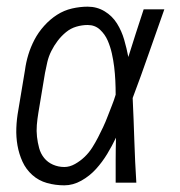

<svg xmlns="http://www.w3.org/2000/svg" viewBox="-20 -548 540 576"><path d="M173 8Q146 8 121 1Q96 -6 77 -23Q58 -40 47.5 -63Q37 -86 32.5 -111.5Q28 -137 29 -164Q30 -191 35 -218L55 -338Q58 -361 65 -384Q72 -407 83.5 -429Q95 -451 112.5 -470.5Q130 -490 151 -503.5Q172 -517 196 -522.5Q220 -528 243 -528Q271 -528 294 -514Q317 -500 331 -477.5Q345 -455 352.5 -429Q360 -403 365 -377Q376 -412 387.5 -448Q399 -484 411 -520H473Q449 -453 426 -386.5Q403 -320 378 -254Q381 -190 383 -126.5Q385 -63 389 0H327Q327 -34 327 -67.5Q327 -101 328 -135Q316 -110 301.5 -86Q287 -62 268 -41Q249 -20 224 -6Q199 8 173 8ZM173 -47Q189 -47 205 -56Q221 -65 234 -77.5Q247 -90 256.5 -105Q266 -120 274 -135.5Q282 -151 289.5 -167Q297 -183 303 -199Q309 -215 315.5 -231Q322 -247 327 -264Q327 -285 326 -306Q325 -327 322.5 -347.5Q320 -368 315.5 -388Q311 -408 303 -426.5Q295 -445 280 -459Q265 -473 243 -473Q226 -473 209 -468Q192 -463 178 -451.5Q164 -440 153 -425.5Q142 -411 134 -395Q126 -379 122 -362Q118 -345 115 -329L95 -209Q92 -191 90.5 -173Q89 -155 91 -137.5Q93 -120 97.5 -103.5Q102 -87 112.5 -74Q123 -61 139 -54Q155 -47 173 -47Z"/></svg>

Font: Iosevka Curly Slab Light
Style: Italic
Weight: 300
Italic angle: -9°
Monospace: yes
Designer: Belleve Invis
Foundry: Belleve Invis
Version: Version 22.1.2; ttfautohint (v1.8.4)